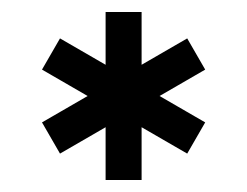

<svg xmlns="http://www.w3.org/2000/svg" viewBox="-20 -735 412 320"><path d="M292 -479 171 -549 50 -619 80 -671 201 -601 322 -531ZM80 -479 50 -531 171 -601 292 -671 322 -619 201 -549ZM156 -435V-575V-715H216V-575V-435Z"/></svg>

Font: Akshar Light Light
Style: Regular
Weight: 300
Version: Version 1.100